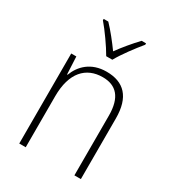

<svg xmlns="http://www.w3.org/2000/svg" viewBox="-183 -964 889 977"><g transform="rotate(30 261.0 -475.0)"><path d="M243 -699H279C303 -743 352 -808 386 -849V-857H360C324 -819 290 -778 261 -738C233 -777 196 -824 164 -857H137V-849C170 -811 218 -743 243 -699ZM285 -632C193 -632 142 -578 120 -519H117L112 -622H82V-93H120V-393C120 -531 184 -598 282 -598C361 -598 406 -551 406 -444V-93H444V-449C444 -575 387 -632 285 -632Z"/></g></svg>

Font: Noto Sans Kannada UI SemiCondensed ExtraLight
Style: Regular
Weight: 200
Width: 4
Designer: Jelle Bosma - Monotype Design Team
Foundry: Monotype Imaging Inc.
Version: Version 2.005